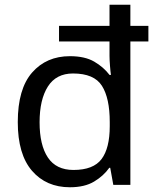

<svg xmlns="http://www.w3.org/2000/svg" viewBox="-20 -780 657 810"><path d="M275 10Q175 10 115 -59.5Q55 -129 55 -265Q55 -405 115.5 -474Q176 -543 275 -543Q338 -543 377.5 -520Q417 -497 442 -464H448Q446 -477 444 -502.5Q442 -528 442 -544V-605H229V-671H442V-760H530V-671H606V-605H530V0H458L445 -72H441Q417 -38 377 -14Q337 10 275 10ZM290 -63Q374 -63 408.5 -109Q443 -155 443 -248V-265Q443 -366 410 -418Q377 -470 288 -470Q217 -470 182 -415Q147 -360 147 -264Q147 -168 182 -115.5Q217 -63 290 -63Z"/></svg>

Font: Noto Sans Cherokee
Style: Regular
Weight: 400
Designer: Monotype Design Team
Foundry: Monotype Imaging Inc.
Version: Version 2.001